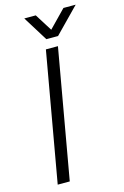

<svg xmlns="http://www.w3.org/2000/svg" viewBox="-130 -926 638 985"><g transform="rotate(-15 188.5 -434.0)"><path d="M49 0 170 -686H234L113 0ZM377 -868 248 -736H186L104 -868H165L236 -755H202L312 -868Z"/></g></svg>

Font: Archivo SemiBold ExtraLight
Style: Italic
Weight: 250
Italic angle: -10°
Version: Version 2.001